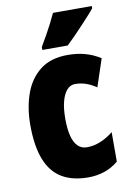

<svg xmlns="http://www.w3.org/2000/svg" viewBox="-87 -821 608 886"><g transform="rotate(-10 216.5 -378.0)"><path d="M254 10Q180 10 130.5 -20Q81 -50 56.5 -113Q32 -176 32 -274Q32 -355 55.5 -420.5Q79 -486 128.5 -524.5Q178 -563 257 -563Q303 -563 340 -552.5Q377 -542 410 -521L367 -392Q342 -409 318 -417Q294 -425 268 -425Q246 -425 230 -407.5Q214 -390 205 -356.5Q196 -323 196 -274Q196 -226 204.5 -193.5Q213 -161 230 -144.5Q247 -128 272 -128Q304 -128 335 -140.5Q366 -153 396 -177V-39Q366 -14 330.5 -2Q295 10 254 10ZM407 -756Q397 -743 380.5 -725Q364 -707 344.5 -686Q325 -665 305 -644.5Q285 -624 266 -606H147V-620Q163 -647 177 -672Q191 -697 203 -720.5Q215 -744 225 -766H407Z"/></g></svg>

Font: Noto Sans Khmer ExtraCondensed Black
Style: Regular
Weight: 900
Width: 2
Designer: Danh Hong and the Monotype Design Team
Foundry: Monotype Imaging Inc.
Version: Version 2.004